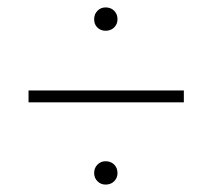

<svg xmlns="http://www.w3.org/2000/svg" viewBox="-20 -490 563 518"><path d="M57 -214V-246H476V-214ZM265 -407Q252 -407 243 -415.5Q234 -424 234 -438Q234 -452 243 -461Q252 -470 265 -470Q279 -470 288 -461Q297 -452 297 -438Q297 -425 288 -416Q279 -407 265 -407ZM265 8Q252 8 243 -1Q234 -10 234 -23Q234 -37 243 -46Q252 -55 265 -55Q279 -55 288 -46Q297 -37 297 -23Q297 -10 288 -1Q279 8 265 8Z"/></svg>

Font: Ysabeau ExtraLight
Style: Italic
Weight: 250
Italic angle: -12°
Version: Version 2.000;gftools[0.9.27.dev2+g8671c4b]